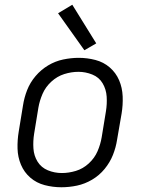

<svg xmlns="http://www.w3.org/2000/svg" viewBox="-20 -782 616 810"><path d="M239 8Q272 8 305 1Q338 -6 368.5 -24Q399 -42 421.5 -69.5Q444 -97 456.5 -128.5Q469 -160 474 -193L493 -303Q499 -339 497.5 -375.5Q496 -412 482.5 -443.5Q469 -475 443 -497.5Q417 -520 382.5 -529Q348 -538 312 -538Q280 -538 246.5 -531Q213 -524 183 -506Q153 -488 130 -461Q107 -434 94.5 -402Q82 -370 77 -337L59 -227Q53 -191 54 -155Q55 -119 68.5 -87Q82 -55 108 -32.5Q134 -10 168.5 -1Q203 8 239 8ZM241 -52Q210 -52 182 -63.5Q154 -75 138.5 -100Q123 -125 121 -156Q119 -187 124 -218L142 -328Q147 -357 159.5 -386Q172 -415 196.5 -437.5Q221 -460 251 -469.5Q281 -479 311 -479Q341 -479 369.5 -467.5Q398 -456 413 -430.5Q428 -405 430 -374.5Q432 -344 427 -313L409 -203Q404 -173 391.5 -144Q379 -115 354.5 -92.5Q330 -70 300 -61Q270 -52 241 -52ZM336 -570 386 -599 285 -762 225 -726Z"/></svg>

Font: Iosevka Sparkle Light
Style: Italic
Weight: 300
Italic angle: -9°
Designer: Belleve Invis
Foundry: Belleve Invis
Version: Version 4.5.0; ttfautohint (v1.8.3)